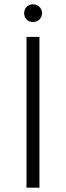

<svg xmlns="http://www.w3.org/2000/svg" viewBox="-20 -871 307 891"><path d="M133 -769C157 -769 175 -786 175 -810C175 -833 157 -851 133 -851C109 -851 92 -833 92 -810C92 -786 109 -769 133 -769ZM103 0H163V-700H103Z"/></svg>

Font: Fixel Display Light
Style: Regular
Weight: 300
Designer: AlfaBravo + MacPaw
Foundry: Kyrylo Tkachov, Marchela Mozhyna, Serhii Makarenko, Maria Weinstein, Zakhar Kryvoshyya
Version: Version 1.211